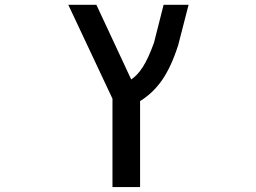

<svg xmlns="http://www.w3.org/2000/svg" viewBox="-20 -542 1040 781"><path d="M513.7 -218.8Q539.1 -235.4 561 -269.5Q583 -303.7 606.4 -368.2L645.5 -522.5H747.1L705.1 -359.4Q676.8 -270.5 639.6 -216.8Q602.5 -163.1 549.8 -130.9V218.8H437.5V-140.6L257.8 -522.5H372.1Z"/></svg>

Font: GenEi Gothic M SemiBold
Style: Regular
Weight: 500
Designer: o_tamon (Modified); [Source Han Sans]
Ryoko NISHIZUKA  (kana & ideographs); Paul D. Hunt (Latin, Greek & Cyrillic); Wenl
Version: Version 1.1a;Original Version 1.004